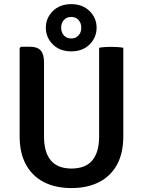

<svg xmlns="http://www.w3.org/2000/svg" viewBox="-20 -920 710 953"><path d="M592 -243Q592 -160 560.8 -102.8Q529.5 -45.5 471.5 -16Q413.5 13.5 334.5 13.5Q255.5 13.5 198 -16Q140.5 -45.5 109 -102.8Q77.5 -160 77.5 -243V-681.5L84 -688H129.5Q165.5 -688 182 -669.5Q198.5 -651 198.5 -611.5V-242.5Q198.5 -164 232.2 -123.8Q266 -83.5 335 -83.5Q404 -83.5 438 -123.8Q472 -164 472 -242.5V-683Q485.5 -685.5 501.5 -686.5Q517.5 -687.5 530.5 -687.5Q543 -687.5 560.5 -686.5Q578 -685.5 592 -683ZM207.5 -782.5Q207.5 -830.5 242.2 -865Q277 -899.5 333.5 -899.5Q390 -899.5 424.8 -865Q459.5 -830.5 459.5 -782.5Q459.5 -734 424.8 -699.5Q390 -665 333.5 -665Q277 -665 242.2 -699.5Q207.5 -734 207.5 -782.5ZM283.5 -782.5Q283.5 -759.5 297.2 -744.2Q311 -729 333.5 -729Q356 -729 369.8 -744.2Q383.5 -759.5 383.5 -782.5Q383.5 -805.5 369.8 -820.8Q356 -836 333.5 -836Q311 -836 297.2 -820.8Q283.5 -805.5 283.5 -782.5Z"/></svg>

Font: Signika Medium
Style: Regular
Weight: 500
Designer: Anna Giedry
Foundry: Anna Giedry
Version: Version 2.000